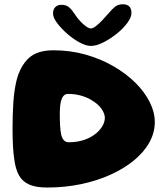

<svg xmlns="http://www.w3.org/2000/svg" viewBox="-20 -844 757 880"><path d="M196.5 15.5Q145 15.5 114.2 2Q83.5 -11.5 67.8 -39Q52 -66.5 46 -109.5Q41.5 -138 39.5 -174Q37.5 -210 37.5 -252.5Q37.5 -318.5 41.2 -375Q45 -431.5 56 -476Q72.5 -540.5 111 -577Q149.5 -613.5 225 -613.5Q302.5 -613.5 372.2 -593.8Q442 -574 500 -540.5Q558 -507 600.5 -464.8Q643 -422.5 666.2 -376.2Q689.5 -330 689.5 -285Q689.5 -235.5 664.2 -190.5Q639 -145.5 593 -108Q547 -70.5 485.2 -42.8Q423.5 -15 350.2 0.2Q277 15.5 196.5 15.5ZM294.5 -192Q326.5 -192 352.8 -199Q379 -206 399 -217.8Q419 -229.5 432.8 -244.2Q446.5 -259 453.5 -274.2Q460.5 -289.5 460.5 -304Q460.5 -317 453 -332.2Q445.5 -347.5 430.8 -361.8Q416 -376 395.2 -387.8Q374.5 -399.5 348.5 -406.5Q322.5 -413.5 292 -413.5Q279.5 -413.5 272 -405.5Q264.5 -397.5 260 -382.5Q257 -371 255.5 -355.8Q254 -340.5 254 -323Q254 -290.5 255.5 -266.8Q257 -243 260.5 -227Q269 -192 294.5 -192ZM396.5 -633.5Q373.5 -633.5 344 -649.8Q314.5 -666 287 -690.2Q259.5 -714.5 241.2 -739.2Q223 -764 223 -782Q223 -801 233.5 -811.5Q244 -822 261.5 -822Q284.5 -822 298.2 -809.2Q312 -796.5 325.5 -775Q334.5 -761 347.8 -746.8Q361 -732.5 374.5 -723Q388 -713.5 396.5 -713.5Q405.5 -713.5 419.5 -724.2Q433.5 -735 448.2 -750.5Q463 -766 475 -780Q492 -800.5 506.5 -812.5Q521 -824.5 542.5 -824.5Q582.5 -824.5 582.5 -784Q582.5 -764.5 563.5 -738.8Q544.5 -713 514.8 -689.2Q485 -665.5 453.2 -649.5Q421.5 -633.5 396.5 -633.5Z"/></svg>

Font: Gluten Thin
Style: Bold
Weight: 700
Version: Version 1.300